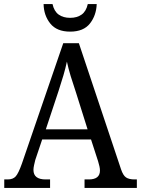

<svg xmlns="http://www.w3.org/2000/svg" viewBox="-20 -927 695 947"><path d="M1 0V-42H18Q44 -42 57.5 -57Q71 -72 88 -120L292 -714H369L577 -92Q587 -62 601.5 -52Q616 -42 644 -42H655V0H397V-42H418Q473 -42 473 -86Q473 -95 470.5 -106.5Q468 -118 464 -131L429 -239H188L154 -138Q151 -126 148 -112.5Q145 -99 145 -89Q145 -42 205 -42H227V0ZM206 -289H412L355 -470Q340 -514 328.5 -552Q317 -590 310 -623Q303 -590 293 -556Q283 -522 269 -479ZM326 -771Q260 -771 228 -811Q196 -851 195 -907H239Q247 -871 269.5 -855Q292 -839 326 -839Q360 -839 382.5 -855Q405 -871 413 -907H457Q455 -851 423.5 -811Q392 -771 326 -771Z"/></svg>

Font: Noto Serif Khmer SemiCondensed
Style: Regular
Weight: 400
Width: 4
Designer: Danh Hong and the Monotype Design Team
Foundry: Monotype Imaging Inc.
Version: Version 2.004; ttfautohint (v1.8.4.7-5d5b)